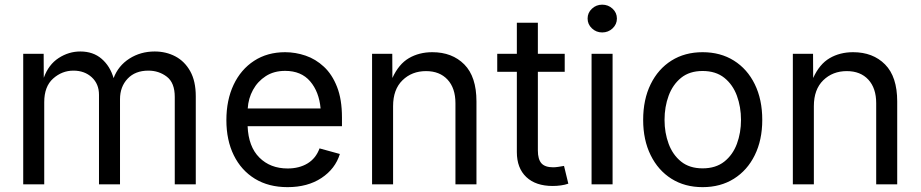

<svg xmlns="http://www.w3.org/2000/svg" viewBox="-20 -771 3850 803"><path d="M77.1 0V-545.9H162.6L163.1 -445.8Q183.1 -501 225.3 -528.3Q267.6 -555.7 315.9 -555.7Q369.6 -555.7 405 -525.1Q440.4 -494.6 455.1 -444.3Q474.6 -496.1 521.2 -525.9Q567.9 -555.7 627 -555.7Q674.3 -555.7 713.4 -535.2Q752.4 -514.6 775.6 -473.1Q798.8 -431.6 798.8 -368.2V0H710.9V-365.7Q710.9 -424.8 677.7 -450.2Q644.5 -475.6 600.6 -475.6Q545.4 -475.6 513.7 -441.9Q481.9 -408.2 481.9 -356.4V0H394V-374.5Q394 -419.9 363.8 -447.8Q333.5 -475.6 287.1 -475.6Q239.3 -475.6 202.1 -442.4Q165 -409.2 165 -343.8V0Z M1182.6 11.7Q1103.5 11.7 1046.1 -23.4Q988.8 -58.6 957.8 -121.6Q926.8 -184.6 926.8 -268.6Q926.8 -352.5 957 -416.5Q987.3 -480.5 1042.7 -516.6Q1098.1 -552.7 1172.4 -552.7Q1215.8 -552.7 1258.1 -538.3Q1300.3 -523.9 1334.7 -491.9Q1369.1 -460 1389.6 -407.7Q1410.2 -355.5 1410.2 -279.8V-243.2H1015.6Q1019 -157.7 1064.7 -112.1Q1110.4 -66.4 1183.1 -66.4Q1231.4 -66.4 1266.4 -87.6Q1301.3 -108.9 1316.4 -150.4L1401.4 -127Q1382.3 -64.9 1324.5 -26.6Q1266.6 11.7 1182.6 11.7ZM1016.1 -317.4H1320.8Q1314.5 -387.2 1277.1 -430.9Q1239.7 -474.6 1172.4 -474.6Q1125.5 -474.6 1091.6 -452.6Q1057.6 -430.7 1038.1 -395Q1018.6 -359.4 1016.1 -317.4Z M1624 -327.1V0H1536.1V-545.9H1620.6L1621.1 -444.8Q1647.5 -502.9 1690.2 -527.8Q1732.9 -552.7 1788.1 -552.7Q1871.1 -552.7 1921.9 -501.5Q1972.7 -450.2 1972.7 -346.7V0H1884.8V-339.4Q1884.8 -402.3 1851.8 -438Q1818.8 -473.6 1761.7 -473.6Q1702.6 -473.6 1663.3 -435.3Q1624 -397 1624 -327.1Z M2341.8 -545.9V-470.7H2229.5V-141.6Q2229.5 -105 2244.4 -88.1Q2259.3 -71.3 2293.9 -71.3Q2302.2 -71.3 2315.2 -73.2Q2328.1 -75.2 2338.9 -77.1L2356.9 -2.9Q2343.3 2 2325.9 4.4Q2308.6 6.8 2291.5 6.8Q2220.7 6.8 2181.2 -30.5Q2141.6 -67.9 2141.6 -134.8V-470.7H2059.6V-545.9H2141.6V-675.8H2229.5V-545.9Z M2454.1 0V-545.9H2542V0ZM2498.5 -635.3Q2473.6 -635.3 2455.6 -652.3Q2437.5 -669.4 2437.5 -693.4Q2437.5 -717.8 2455.6 -734.6Q2473.6 -751.5 2498.5 -751.5Q2523.9 -751.5 2542 -734.6Q2560.1 -717.8 2560.1 -693.4Q2560.1 -669.4 2542 -652.3Q2523.9 -635.3 2498.5 -635.3Z M2918.5 11.7Q2844.2 11.7 2788.3 -23.4Q2732.4 -58.6 2701.2 -122.1Q2669.9 -185.5 2669.9 -269.5Q2669.9 -355 2701.2 -418.7Q2732.4 -482.4 2788.3 -517.6Q2844.2 -552.7 2918.5 -552.7Q2993.2 -552.7 3049.3 -517.6Q3105.5 -482.4 3136.7 -418.7Q3168 -355 3168 -269.5Q3168 -185.5 3136.7 -122.1Q3105.5 -58.6 3049.3 -23.4Q2993.2 11.7 2918.5 11.7ZM2918.5 -66.9Q2973.6 -66.9 3009.3 -95.2Q3044.9 -123.5 3062 -169.7Q3079.1 -215.8 3079.1 -269.5Q3079.1 -323.7 3062 -370.4Q3044.9 -417 3009.3 -445.6Q2973.6 -474.1 2918.5 -474.1Q2863.8 -474.1 2828.6 -445.6Q2793.5 -417 2776.4 -370.6Q2759.3 -324.2 2759.3 -269.5Q2759.3 -215.8 2776.4 -169.7Q2793.5 -123.5 2828.6 -95.2Q2863.8 -66.9 2918.5 -66.9Z M3383.8 -327.1V0H3295.9V-545.9H3380.4L3380.9 -444.8Q3407.2 -502.9 3450 -527.8Q3492.7 -552.7 3547.9 -552.7Q3630.9 -552.7 3681.6 -501.5Q3732.4 -450.2 3732.4 -346.7V0H3644.5V-339.4Q3644.5 -402.3 3611.6 -438Q3578.6 -473.6 3521.5 -473.6Q3462.4 -473.6 3423.1 -435.3Q3383.8 -397 3383.8 -327.1Z"/></svg>

Font: Inter
Style: Regular
Weight: 400
Designer: Rasmus Andersson
Foundry: rsms
Version: Version 4.001;git-9221beed3